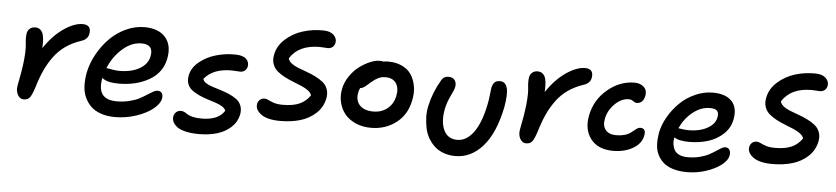

<svg xmlns="http://www.w3.org/2000/svg" viewBox="-44 -897 5385 1237"><g transform="rotate(5 2649.0 -278.5)"><path d="M120.1 -35.2Q95.2 -35.2 81.1 -60.8Q66.9 -86.4 73.2 -121.1Q112.8 -312.5 102.1 -397Q97.7 -434.1 102.1 -460.9Q105.5 -480.5 119.9 -492.2Q134.3 -503.9 153.8 -503.9Q186.5 -503.9 200.9 -475.1Q215.3 -446.3 210.9 -375Q267.6 -459.5 335.2 -505.6Q402.8 -551.8 457 -551.8Q486.8 -551.8 498.5 -536.1Q510.3 -520.5 504.9 -492.2Q498 -455.6 455.1 -442.9Q400.9 -424.8 358.6 -395.5Q316.4 -366.2 285.2 -324.5Q253.9 -282.7 231.4 -234.6Q209 -186.5 189.9 -123Q173.3 -70.3 159.7 -52.7Q146 -35.2 120.1 -35.2Z M715.3 26.9Q664.6 26.9 624.3 12.9Q584 -1 559.1 -25.4Q534.2 -49.8 519 -83.7Q503.9 -117.7 502.7 -157.2Q501.5 -196.8 509.3 -241.2Q521.5 -301.8 553 -359.9Q584.5 -418 629.2 -464.1Q673.8 -510.3 733.4 -538.6Q793 -566.9 855.5 -566.9Q946.3 -566.9 991.2 -515.9Q1036.1 -464.8 1018.6 -376Q1000.5 -285.6 917.7 -237.8Q835 -189.9 720.2 -189.9Q642.6 -189.9 613.3 -217.8Q584.5 -75.2 717.3 -75.2Q761.2 -75.2 799.3 -84.5Q837.4 -93.8 862.8 -107.2Q888.2 -120.6 908.4 -134Q928.7 -147.5 945.6 -156.7Q962.4 -166 974.6 -166Q994.6 -166 1003.2 -152.8Q1011.7 -139.6 1007.3 -116.2Q1000.5 -84 960.2 -51Q919.9 -18.1 853.3 4.4Q786.6 26.9 715.3 26.9ZM636.2 -282.2Q642.6 -282.2 668.5 -277.1Q694.3 -272 717.3 -272Q796.4 -272 848.4 -302Q900.4 -332 910.2 -382.8Q925.8 -460.9 845.2 -460.9Q781.2 -460.9 722.9 -409.7Q664.6 -358.4 633.3 -282.2Z M1264.2 88.9Q1213.4 88.9 1176.3 79.8Q1139.2 70.8 1120.4 55.7Q1101.6 40.5 1094.2 23.7Q1086.9 6.8 1090.3 -11.2Q1094.2 -28.8 1106.4 -39.3Q1118.7 -49.8 1137.2 -49.8Q1148.9 -49.8 1160.2 -43.9Q1171.4 -38.1 1181.2 -31Q1190.9 -23.9 1214.6 -18.1Q1238.3 -12.2 1272 -12.2Q1381.3 -12.2 1419.9 -75.2Q1416 -89.4 1398.2 -101.1Q1380.4 -112.8 1355.5 -121.1Q1330.6 -129.4 1301.8 -138.4Q1272.9 -147.5 1246.3 -159.4Q1219.7 -171.4 1199 -186.8Q1178.2 -202.1 1168.9 -226.6Q1159.7 -251 1166 -282.2Q1175.8 -332.5 1222.4 -370.6Q1269 -408.7 1330.6 -426Q1392.1 -443.4 1455.1 -441.9Q1502.9 -441.4 1523.9 -421.4Q1544.9 -401.4 1540 -372.1Q1536.1 -355 1524.2 -345Q1512.2 -335 1494.1 -335Q1486.3 -335 1469.7 -336.4Q1453.1 -337.9 1438 -337.9Q1317.9 -337.9 1262.2 -268.1Q1264.6 -253.9 1281.7 -242.4Q1298.8 -231 1323.5 -222.9Q1348.1 -214.8 1377.2 -206.1Q1406.2 -197.3 1433.6 -185.5Q1460.9 -173.8 1482.4 -158.2Q1503.9 -142.6 1513.9 -117.4Q1523.9 -92.3 1518.1 -60.1Q1507.8 -10.7 1470.7 23.4Q1433.6 57.6 1381.1 73.2Q1328.6 88.9 1264.2 88.9Z M1778.8 -41Q1694.3 -41 1654.1 -70.8Q1613.8 -100.6 1621.1 -138.2Q1624 -154.3 1636.2 -165Q1648.4 -175.8 1666 -175.8Q1678.7 -175.8 1692.1 -168.5Q1705.6 -161.1 1728.3 -153.6Q1751 -146 1787.1 -146Q1850.6 -146 1892.1 -163.8Q1933.6 -181.6 1961.9 -222.2Q1957.5 -238.8 1938.7 -252.9Q1919.9 -267.1 1894.5 -277.8Q1869.1 -288.6 1839.6 -300Q1810.1 -311.5 1783.2 -325.7Q1756.3 -339.8 1735.4 -357.4Q1714.4 -375 1704.8 -402.1Q1695.3 -429.2 1702.1 -462.9Q1713.4 -521.5 1762 -564.9Q1810.5 -608.4 1874.3 -627.9Q1938 -647.5 2005.9 -646Q2050.3 -645.5 2072.5 -623.8Q2094.7 -602.1 2089.8 -574.2Q2086.4 -555.7 2073.7 -545.4Q2061 -535.2 2042 -535.2Q2036.1 -535.2 2019.8 -536.6Q2003.4 -538.1 1989.7 -538.1Q1856 -538.1 1798.8 -448.2Q1801.8 -431.2 1819.6 -417Q1837.4 -402.8 1863 -392.6Q1888.7 -382.3 1918.7 -371.8Q1948.7 -361.3 1976.8 -347.4Q2004.9 -333.5 2026.9 -316.2Q2048.8 -298.8 2058.8 -271.7Q2068.8 -244.6 2062 -210Q2049.8 -152.8 2007.6 -114Q1965.3 -75.2 1907.5 -58.1Q1849.6 -41 1778.8 -41Z M2364.7 -47.9Q2310.5 -47.9 2266.6 -66.9Q2222.7 -85.9 2196 -117.9Q2169.4 -149.9 2158.9 -192.9Q2148.4 -235.8 2157.7 -282.2Q2166.5 -326.2 2193.4 -365.2Q2220.2 -404.3 2253.7 -429.2Q2287.1 -454.1 2321.5 -468.5Q2356 -482.9 2382.8 -482.9Q2397.5 -482.9 2407.7 -480Q2422.4 -482.9 2438.5 -482.9Q2489.7 -482.9 2528.8 -464.4Q2567.9 -445.8 2588.9 -413.6Q2609.9 -381.3 2617.4 -337.9Q2625 -294.4 2613.8 -245.1Q2595.7 -153.3 2526.6 -100.6Q2457.5 -47.9 2364.7 -47.9ZM2263.7 -268.1Q2252.9 -216.8 2282 -185.3Q2311 -153.8 2370.6 -153.8Q2423.8 -153.8 2461.4 -184.1Q2499 -214.4 2509.8 -266.1Q2520.5 -317.9 2499 -349.4Q2477.5 -380.9 2430.7 -380.9Q2404.8 -380.9 2384.8 -371.3Q2364.7 -361.8 2339.8 -340.8Q2333 -335 2320.1 -323.5Q2307.1 -312 2302.5 -308.6Q2297.9 -305.2 2289.8 -301.3Q2281.7 -297.4 2273.4 -296.9Q2267.1 -285.6 2263.7 -268.1Z M2922.4 85.9Q2880.9 85.9 2846.4 73.5Q2812 61 2788.1 39.3Q2764.2 17.6 2746.8 -12Q2729.5 -41.5 2722.4 -75.7Q2715.3 -109.9 2713.9 -147.2Q2712.4 -184.6 2721.2 -222.2Q2740.2 -310.1 2787.6 -390.1Q2801.8 -418.9 2835.4 -418.9Q2862.3 -418.9 2875.2 -400.9Q2888.2 -382.8 2882.3 -355Q2879.9 -340.8 2859.1 -298.6Q2838.4 -256.3 2828.6 -210.9Q2812.5 -127.4 2837.9 -73.2Q2863.3 -19 2925.3 -19Q2985.4 -19 3031 -81.8Q3076.7 -144.5 3100.6 -265.1Q3106.9 -295.9 3110.1 -328.4Q3113.3 -360.8 3115.2 -372.1Q3120.6 -396 3132.3 -408Q3144 -419.9 3167.5 -419.9Q3202.1 -419.9 3213.6 -381.8Q3225.1 -343.8 3209.5 -255.9Q3175.3 -86.4 3099.6 -0.2Q3023.9 85.9 2922.4 85.9Z M3369.1 -35.2Q3344.2 -35.2 3330.1 -60.8Q3315.9 -86.4 3322.3 -121.1Q3361.8 -312.5 3351.1 -397Q3346.7 -434.1 3351.1 -460.9Q3354.5 -480.5 3368.9 -492.2Q3383.3 -503.9 3402.8 -503.9Q3435.5 -503.9 3450 -475.1Q3464.4 -446.3 3460 -375Q3516.6 -459.5 3584.2 -505.6Q3651.9 -551.8 3706.1 -551.8Q3735.8 -551.8 3747.6 -536.1Q3759.3 -520.5 3753.9 -492.2Q3747.1 -455.6 3704.1 -442.9Q3649.9 -424.8 3607.7 -395.5Q3565.4 -366.2 3534.2 -324.5Q3502.9 -282.7 3480.5 -234.6Q3458 -186.5 3439 -123Q3422.4 -70.3 3408.7 -52.7Q3395 -35.2 3369.1 -35.2Z M3931.6 -36.1Q3833.5 -36.1 3786.4 -97.7Q3739.3 -159.2 3758.3 -252Q3778.3 -352.5 3857.7 -419.2Q3937 -485.8 4031.7 -485.8Q4069.3 -485.8 4092 -464.8Q4114.7 -443.8 4108.4 -408.2Q4097.7 -356.9 4056.6 -356.9Q4045.4 -356.9 4033 -366.5Q4020.5 -376 4005.4 -376Q3956.5 -376 3914.3 -334.2Q3872.1 -292.5 3861.3 -237.8Q3852.1 -192.4 3873.8 -165.3Q3895.5 -138.2 3942.4 -138.2Q3972.2 -138.2 3995.1 -144.5Q4018.1 -150.9 4031 -159.9Q4043.9 -168.9 4054 -177.7Q4064 -186.5 4073.7 -192.9Q4083.5 -199.2 4093.8 -199.2Q4133.3 -199.2 4123.5 -150.9Q4113.3 -98.6 4059.3 -67.4Q4005.4 -36.1 3931.6 -36.1Z M4418 59.1Q4367.2 59.1 4327.9 47.1Q4288.6 35.2 4264.4 13.7Q4240.2 -7.8 4226.1 -37.4Q4211.9 -66.9 4210.7 -102.5Q4209.5 -138.2 4216.3 -178.2Q4226.6 -230.5 4256.1 -281.7Q4285.6 -333 4327.4 -374Q4369.1 -415 4425.3 -440.4Q4481.4 -465.8 4540 -465.8Q4623.5 -465.8 4663.1 -423.3Q4702.6 -380.9 4687 -303.2Q4676.3 -249.5 4635.7 -210.9Q4595.2 -172.4 4538.8 -154.3Q4482.4 -136.2 4416 -136.2Q4345.7 -136.2 4318.4 -157.2Q4312.5 -132.8 4315.9 -111.1Q4319.3 -89.4 4329.3 -72.8Q4339.4 -56.2 4361.3 -46.6Q4383.3 -37.1 4415 -37.1Q4455.1 -37.1 4490.2 -45.9Q4525.4 -54.7 4548.8 -67.1Q4572.3 -79.6 4590.8 -92Q4609.4 -104.5 4624.5 -113.3Q4639.6 -122.1 4650.4 -122.1Q4670.4 -122.1 4678.5 -106.9Q4686.5 -91.8 4682.1 -68.8Q4675.8 -39.1 4638.4 -9.8Q4601.1 19.5 4541.3 39.3Q4481.4 59.1 4418 59.1ZM4529.3 -365.2Q4471.7 -365.2 4419.4 -323.5Q4367.2 -281.7 4338.4 -217.8L4361.8 -214.4Q4384.8 -210.9 4407.2 -210.9Q4475.6 -210.9 4525.1 -238Q4574.7 -265.1 4583 -309.1Q4588.9 -337.9 4576.7 -351.6Q4564.5 -365.2 4529.3 -365.2Z M4961.4 -41Q4877 -41 4836.7 -70.8Q4796.4 -100.6 4803.7 -138.2Q4806.6 -154.3 4818.8 -165Q4831.1 -175.8 4848.6 -175.8Q4861.3 -175.8 4874.8 -168.5Q4888.2 -161.1 4910.9 -153.6Q4933.6 -146 4969.7 -146Q5033.2 -146 5074.7 -163.8Q5116.2 -181.6 5144.5 -222.2Q5140.1 -238.8 5121.3 -252.9Q5102.5 -267.1 5077.1 -277.8Q5051.8 -288.6 5022.2 -300Q4992.7 -311.5 4965.8 -325.7Q4939 -339.8 4918 -357.4Q4897 -375 4887.5 -402.1Q4877.9 -429.2 4884.8 -462.9Q4896 -521.5 4944.6 -564.9Q4993.2 -608.4 5056.9 -627.9Q5120.6 -647.5 5188.5 -646Q5232.9 -645.5 5255.1 -623.8Q5277.3 -602.1 5272.5 -574.2Q5269 -555.7 5256.3 -545.4Q5243.7 -535.2 5224.6 -535.2Q5218.8 -535.2 5202.4 -536.6Q5186 -538.1 5172.4 -538.1Q5038.6 -538.1 4981.4 -448.2Q4984.4 -431.2 5002.2 -417Q5020 -402.8 5045.7 -392.6Q5071.3 -382.3 5101.3 -371.8Q5131.3 -361.3 5159.4 -347.4Q5187.5 -333.5 5209.5 -316.2Q5231.4 -298.8 5241.5 -271.7Q5251.5 -244.6 5244.6 -210Q5232.4 -152.8 5190.2 -114Q5147.9 -75.2 5090.1 -58.1Q5032.2 -41 4961.4 -41Z"/></g></svg>

Font: Shantell Sans Irregular Bouncy
Style: Italic
Weight: 500
Italic angle: -11.31°
Designer: Stephen Nixon, Anya Danilova, Shantell Martin
Foundry: Arrow Type
Version: Version 1.006;[9816181b4]